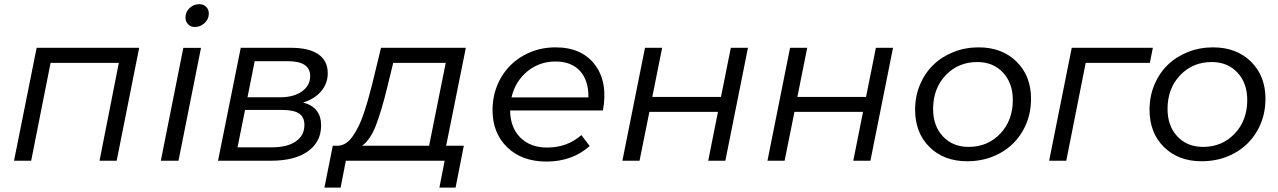

<svg xmlns="http://www.w3.org/2000/svg" viewBox="-20 -750 5964 896"><path d="M125.5 0H45.5L151 -527H629.5L524.5 0H444.5L534.5 -456.5H216Z M835.5 -526.5H918L813 0H730.5ZM910 -730.5Q929.5 -730.5 942 -718.2Q954.5 -706 954.5 -686.5Q954.5 -661 934.8 -642.5Q915 -624 889 -624Q870 -624 857.8 -636.8Q845.5 -649.5 845.5 -668.5Q845.5 -694.5 864.8 -712.5Q884 -730.5 910 -730.5Z M1246 0H997.5L1103.5 -527H1337.5Q1421.5 -527 1465.5 -496.8Q1509.5 -466.5 1509.5 -408.5Q1509.5 -360.5 1479 -324.5Q1448.5 -288.5 1394.5 -271.5Q1478.5 -250 1478.5 -164.5Q1478.5 -87.5 1416.8 -43.8Q1355 0 1246 0ZM1123.5 -237 1088.5 -62.5H1249.5Q1320.5 -62.5 1360.5 -90.2Q1400.5 -118 1400.5 -167Q1400.5 -204 1375.5 -220.5Q1350.5 -237 1294.5 -237ZM1168.5 -464.5 1135 -296H1287.5Q1350 -296 1388.8 -323.2Q1427.5 -350.5 1427.5 -395Q1427.5 -464.5 1322.5 -464.5Z M1569.5 125.5H1494L1533 -70H1558.5Q1577.5 -71 1594.8 -82.2Q1612 -93.5 1626.5 -114.8Q1641 -136 1653.2 -160.5Q1665.5 -185 1677 -219.2Q1688.5 -253.5 1697.2 -283.8Q1706 -314 1716 -353.5L1758 -527H2154L2062 -70H2144.5L2106 125.5H2030.5L2055 0H1594ZM1787 -342Q1760.5 -233 1734.5 -165.5Q1708.5 -98 1670 -70H1982.5L2060 -456.5H1815Z M2530 4Q2416.5 4 2347.5 -62.2Q2278.5 -128.5 2278.5 -236.5Q2278.5 -318.5 2317 -385.8Q2355.5 -453 2423 -491Q2490.5 -529 2572.5 -529Q2695.5 -529 2756.8 -447.2Q2818 -365.5 2793.5 -234.5H2360.5Q2361.5 -155 2408 -108.2Q2454.5 -61.5 2533.5 -61.5Q2626.5 -61.5 2693 -119.5L2732 -68.5Q2650 4 2530 4ZM2572.5 -463Q2497 -463 2440.8 -416.8Q2384.5 -370.5 2367 -295.5H2726Q2727 -374.5 2686.8 -418.8Q2646.5 -463 2572.5 -463Z M2964.5 0H2884.5L2990 -527H3070L3024 -297.5H3344.5L3390.5 -527H3470.5L3365 0H3285L3330.5 -228H3010.5Z M3641.5 0H3561.5L3667 -527H3747L3701 -297.5H4021.5L4067.5 -527H4147.5L4042 0H3962L4007.5 -228H3687.5Z M4547 -529Q4656.5 -529 4724 -462.2Q4791.5 -395.5 4791.5 -289.5Q4791.5 -205.5 4752.5 -138.5Q4713.5 -71.5 4645.5 -34.5Q4577.5 2.5 4494 2.5Q4384.5 2.5 4317.5 -64Q4250.5 -130.5 4250.5 -238Q4250.5 -300.5 4273.2 -354.8Q4296 -409 4335.5 -447.2Q4375 -485.5 4429.8 -507.2Q4484.5 -529 4547 -529ZM4540.5 -460.5Q4452 -460.5 4393.2 -398.8Q4334.5 -337 4334.5 -241.5Q4334.5 -162.5 4380.2 -113.5Q4426 -64.5 4500.5 -64.5Q4589 -64.5 4647.8 -126.2Q4706.5 -188 4706.5 -283.5Q4706.5 -362 4660.8 -411.2Q4615 -460.5 4540.5 -460.5Z M4956 0H4876L4981.5 -527H5360L5346 -456.5H5046.5Z M5641 -529Q5750.5 -529 5818 -462.2Q5885.5 -395.5 5885.5 -289.5Q5885.5 -205.5 5846.5 -138.5Q5807.5 -71.5 5739.5 -34.5Q5671.5 2.5 5588 2.5Q5478.5 2.5 5411.5 -64Q5344.5 -130.5 5344.5 -238Q5344.5 -300.5 5367.2 -354.8Q5390 -409 5429.5 -447.2Q5469 -485.5 5523.8 -507.2Q5578.5 -529 5641 -529ZM5634.5 -460.5Q5546 -460.5 5487.2 -398.8Q5428.5 -337 5428.5 -241.5Q5428.5 -162.5 5474.2 -113.5Q5520 -64.5 5594.5 -64.5Q5683 -64.5 5741.8 -126.2Q5800.5 -188 5800.5 -283.5Q5800.5 -362 5754.8 -411.2Q5709 -460.5 5634.5 -460.5Z"/></svg>

Font: Argentum Sans Light
Style: Italic
Weight: 300
Italic angle: -11.3°
Designer: Julieta Ulanovsky (font), Owen Earl (portions from Jones font), Cristiano Sobral (main changes and remaster)
Foundry: Julieta Ulanovsky (font), Owen Earl (portions from Jones font), Cristiano Sobral (main changes and remaster)
Version: Version 3.127